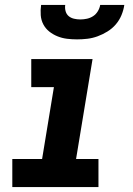

<svg xmlns="http://www.w3.org/2000/svg" viewBox="-20 -760 540 780"><path d="M30 0V-114H151L199 -406H107V-520H356L289 -114H380V0ZM293 -600Q272 -600 252 -602.5Q232 -605 213.5 -612.5Q195 -620 180 -632Q165 -644 156 -661Q147 -678 145.5 -698.5Q144 -719 147 -740H245Q243 -727 246.5 -714.5Q250 -702 259 -694.5Q268 -687 280.5 -684Q293 -681 306 -681Q320 -681 333.5 -684Q347 -687 358.5 -694.5Q370 -702 377.5 -714.5Q385 -727 387 -740H485Q482 -719 473.5 -698.5Q465 -678 450.5 -661Q436 -644 416.5 -632Q397 -620 376.5 -612.5Q356 -605 335 -602.5Q314 -600 293 -600Z"/></svg>

Font: Iosevka SS04 Heavy Oblique
Style: Regular
Weight: 900
Italic angle: -9°
Monospace: yes
Designer: Belleve Invis
Foundry: Belleve Invis
Version: Version 19.0.0; ttfautohint (v1.8.4)